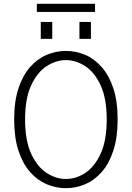

<svg xmlns="http://www.w3.org/2000/svg" viewBox="-20 -972 690 1003"><path d="M324.5 11Q272.5 11 224 -9.5Q175.5 -30 137.2 -73.2Q99 -116.5 76.5 -184.8Q54 -253 54 -348Q54 -443 76.5 -510.8Q99 -578.5 137.2 -621.8Q175.5 -665 224 -685.5Q272.5 -706 324.5 -706Q376.5 -706 424.8 -685.5Q473 -665 511.2 -621.8Q549.5 -578.5 572 -510.8Q594.5 -443 594.5 -348Q594.5 -253 572 -184.8Q549.5 -116.5 511.2 -73.2Q473 -30 424.8 -9.5Q376.5 11 324.5 11ZM324.5 -37Q377 -37 425.8 -69Q474.5 -101 506 -169.8Q537.5 -238.5 537.5 -348Q537.5 -457 506 -525.5Q474.5 -594 425.8 -626Q377 -658 324.5 -658Q272 -658 223 -626Q174 -594 142.5 -525.5Q111 -457 111 -348Q111 -238.5 142.5 -169.8Q174 -101 223 -69Q272 -37 324.5 -37ZM193 -857.5H253V-769H193ZM395 -857.5H455V-769H395ZM172.5 -909.5V-952H476.5V-909.5Z"/></svg>

Font: Trispace ExtraLight
Style: Regular
Weight: 200
Designer: Tyler Finck
Foundry: Etcetera Type Company
Version: Version 1.210; ttfautohint (v1.8.3)